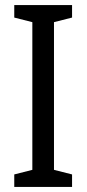

<svg xmlns="http://www.w3.org/2000/svg" viewBox="-20 -734 340 754"><path d="M263 0V-49L192 -67V-647L263 -665V-714H36V-665L107 -647V-67L36 -49V0Z"/></svg>

Font: Noto Sans Ethiopic Condensed
Style: Regular
Weight: 400
Width: 3
Designer: Monotype Design Team
Foundry: Monotype Imaging Inc.
Version: Version 2.102